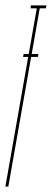

<svg xmlns="http://www.w3.org/2000/svg" viewBox="-37 -695 193 715"><path d="M49 -483 51 -494H70L100 -664H77L78 -675H136L134 -664H111L81 -494H106L104 -483H79L-6 0H-17L68 -483Z"/></svg>

Font: Anybody UltraCondensed Thin
Style: Italic
Weight: 100
Width: 1
Italic angle: -10°
Designer: Tyler Finck
Foundry: Etcetera Type Company
Version: Version 1.010; ttfautohint (v1.8.3) -l 8 -r 50 -G 200 -x 14 